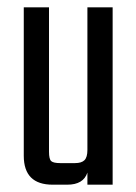

<svg xmlns="http://www.w3.org/2000/svg" viewBox="-20 -505 373 525"><path d="M219 -485H288V0H219V-33Q208 0 164 0H124Q45 0 45 -79V-485H114V-90Q114 -70 120 -64.5Q126 -59 145 -59H185Q203 -59 211 -67Q219 -75 219 -95Z"/></svg>

Font: Teko Light
Style: Regular
Weight: 300
Designer: Manushi Parikh, Jonny Pinhorn
Foundry: Indian Type Foundry
Version: Version 1.105;PS 1.0;hotconv 1.0.78;makeotf.lib2.5.61930; tt